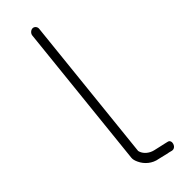

<svg xmlns="http://www.w3.org/2000/svg" viewBox="-255 -753 780 780"><g transform="rotate(-45 135.0 -363.5)"><path d="M125.5 -720 58.8 -84C58 -76 60.3 -66.3 65.8 -55C77.6 -29.2 102.5 -7.1 135.2 -2C149.6 0.9 168 6.6 183.1 9L194.7 12C218.9 18.2 230.9 -22.6 207.7 -26L195 -29C180.5 -31.5 160.8 -37.3 146.2 -40C123.3 -45.2 102.8 -62 97.8 -84L164.5 -720C165.5 -730.3 157.2 -740 147.1 -740C136.9 -740 126.5 -730.3 125.5 -720Z"/></g></svg>

Font: Just Breathe
Style: Obl2
Weight: 400
Foundry: Cannot Into Space Fonts
Version: Version 0.72